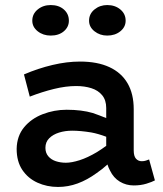

<svg xmlns="http://www.w3.org/2000/svg" viewBox="-20 -727 646 761"><path d="M510 8Q480 8 455 -7Q430 -22 416 -51Q410 -62 406 -75Q385 -56 363 -41Q326 -14 288 0Q250 14 210 14Q166 14 128.5 -3Q91 -20 68.5 -53.5Q46 -87 46 -137Q47 -188 75.5 -222.5Q104 -257 149.5 -274.5Q195 -292 244 -292Q304 -292 348 -279Q374 -270 401 -259V-299Q401 -330 385 -349.5Q369 -369 342 -377.5Q315 -386 282 -386Q241 -386 194 -374.5Q147 -363 98 -344L75 -432Q131 -456 188 -469.5Q245 -483 297 -483Q366 -483 413.5 -461Q461 -439 485.5 -397Q510 -355 510 -294V-131Q510 -108 519 -98Q528 -88 542 -88Q551 -88 558.5 -90.5Q566 -93 571 -95L594 -12Q583 -6 560.5 1Q538 8 510 8ZM401 -149V-185Q369 -197 342 -202Q299 -209 266 -209Q238 -209 214 -201.5Q190 -194 175 -179Q160 -164 160 -141Q160 -121 171.5 -107.5Q183 -94 201.5 -88Q220 -82 241 -82Q264 -82 295.5 -92Q327 -102 364 -124Q382 -135 401 -149ZM405 -586Q376 -586 354.5 -603Q333 -620 333 -645Q333 -672 354.5 -689.5Q376 -707 405 -707Q436 -707 457 -689.5Q478 -672 478 -645Q478 -620 457 -603Q436 -586 405 -586ZM181 -586Q151 -586 129.5 -603Q108 -620 108 -645Q108 -672 129.5 -689.5Q151 -707 181 -707Q213 -707 233 -689.5Q253 -672 253 -645Q253 -620 233 -603Q213 -586 181 -586Z"/></svg>

Font: BioRhyme ExtraBold SemiBold
Style: Regular
Weight: 600
Version: Version 1.600;gftools[0.9.33]